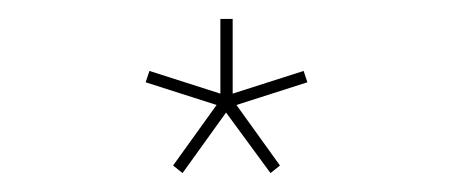

<svg xmlns="http://www.w3.org/2000/svg" viewBox="-20 -880 479 203"><path d="M173 -697 219 -761 266 -697 276 -705 230 -769 305 -793 301 -805 226 -781V-860H213V-781L138 -805L134 -793L209 -769L163 -705Z"/></svg>

Font: Spartan Thin
Style: Regular
Weight: 100
Designer: Matt Bailey, Mirko Velimirovic
Foundry: Matt Bailey
Version: Version 1.003; ttfautohint (v1.8.3)